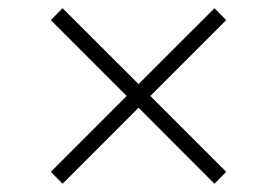

<svg xmlns="http://www.w3.org/2000/svg" viewBox="-20 -519 678 470"><path d="M505 -69.2 319.2 -255.3 133.2 -69.2 104.4 -98.4 290.1 -284.1 104.4 -469.8 133.2 -498.9 319.2 -313.2 505 -498.9 533.7 -469.8 348 -284.1 533.7 -98.4Z"/></svg>

Font: Inter UI Extra Light
Style: Regular
Weight: 200
Designer: Rasmus Andersson
Foundry: rsms
Version: 3.2;8d6f07862